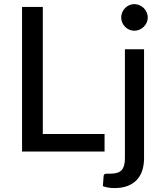

<svg xmlns="http://www.w3.org/2000/svg" viewBox="-20 -752 809 953"><path d="M89.5 0ZM192.5 -87H499V0H89.5V-717.5H192.5ZM695 -507.5V34Q695 65 686.8 92Q678.5 119 661 138.8Q643.5 158.5 615.5 170Q587.5 181.5 548.5 181.5Q532 181.5 518.2 179.2Q504.5 177 490.5 172L494.5 120.5Q495.5 116 497.5 113.8Q499.5 111.5 503.2 110.8Q507 110 513.2 110Q519.5 110 529 110Q568 110 584 92.2Q600 74.5 600 34V-507.5ZM713.5 -665Q713.5 -651.5 708 -639.8Q702.5 -628 693.5 -619Q684.5 -610 672.2 -604.8Q660 -599.5 646.5 -599.5Q633 -599.5 621.2 -604.8Q609.5 -610 600.8 -619Q592 -628 586.8 -639.8Q581.5 -651.5 581.5 -665Q581.5 -678.5 586.8 -690.8Q592 -703 600.8 -712Q609.5 -721 621.2 -726.2Q633 -731.5 646.5 -731.5Q660 -731.5 672.2 -726.2Q684.5 -721 693.5 -712Q702.5 -703 708 -690.8Q713.5 -678.5 713.5 -665Z"/></svg>

Font: Lato Medium
Style: Regular
Weight: 500
Designer: Lukasz Dziedzic
Foundry: tyPoland Lukasz Dziedzic
Version: Version 2.006; 2014-01-15